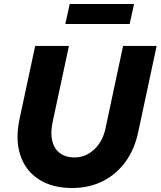

<svg xmlns="http://www.w3.org/2000/svg" viewBox="-20 -930 804 961"><path d="M341 11Q241 11 174 -32.5Q107 -76 81.5 -154Q56 -232 78 -335L156 -700H325L243 -317Q232 -264 241.5 -224.5Q251 -185 280 -163.5Q309 -142 353 -142Q409 -142 451.5 -182Q494 -222 508 -287L596 -700H764L672 -270Q654 -183 608 -120Q562 -57 494 -23Q426 11 341 11ZM307 -810 329 -910H651L629 -810Z"/></svg>

Font: Red Hat Text VF
Style: Italic
Weight: 400
Italic angle: -12°
Designer: Pentagram, MCKL
Foundry: Pentagram, MCKL
Version: Version 1.023